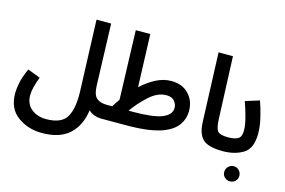

<svg xmlns="http://www.w3.org/2000/svg" viewBox="-114 -988 2204 1483"><g transform="rotate(15 987.5 -246.5)"><path d="M726 5Q792 5 792 -54Q792 -77 778.5 -93Q765 -109 736 -109Q684 -109 655 -134.5Q626 -160 624 -238L608 -724H491L512 -152Q516 -17 475 51Q434 119 312 119Q242 119 194.5 80.5Q147 42 147 -28Q147 -86 183 -177L82 -216Q50 -146 40.5 -96Q31 -46 31 -13Q31 110 114.5 170.5Q198 231 308 231Q451 231 527.5 161Q604 91 621 -34Q661 5 726 5Z M1218 -35Q1295 -66 1329.5 -115.5Q1364 -165 1364 -226Q1364 -308 1312.5 -362Q1261 -416 1174 -416Q1111 -416 1051 -385Q991 -354 936 -303L921 -724H805L823 -172Q801 -142 781 -109H735L725 5H915Q1021 5 1093 -5Q1165 -15 1218 -35ZM1165 -300Q1209 -300 1229.5 -275Q1250 -250 1250 -221Q1250 -166 1179.5 -137.5Q1109 -109 947 -109H912Q959 -176 1026.5 -238Q1094 -300 1165 -300Z M1696 5Q1763 5 1763 -54Q1763 -109 1706 -109Q1642 -109 1623.5 -131.5Q1605 -154 1602 -227L1582 -724H1467L1488 -172Q1491 -80 1534 -37.5Q1577 5 1696 5Z M1696 5Q1790 5 1857.5 -36Q1925 -77 1925 -196Q1925 -256 1908 -326.5Q1891 -397 1872 -448L1760 -413Q1780 -358 1796.5 -295.5Q1813 -233 1813 -192Q1813 -142 1787.5 -125.5Q1762 -109 1706 -109ZM1809 216Q1834 216 1851.5 199Q1869 182 1869 157Q1869 131 1851.5 113Q1834 95 1809 95Q1784 95 1766 113Q1748 131 1748 157Q1748 182 1766 199Q1784 216 1809 216Z"/></g></svg>

Font: Noto Sans Arabic UI SemiCondensed Semi
Style: Regular
Weight: 600
Width: 4
Designer: Nadine Chahine - Monotype Design Team
Foundry: Monotype Imaging Inc.
Version: Version 1.900